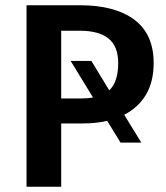

<svg xmlns="http://www.w3.org/2000/svg" viewBox="-20 -711 631 731"><path d="M453 -274 518 -168H439L388 -251Q347 -241 294 -241H213V0H81V-691H285Q418 -691 491.5 -636Q565 -581 565 -471Q565 -400 536 -351Q507 -302 453 -274ZM334 -340 249 -479H328L396 -367Q430 -399 430 -471Q430 -535 393 -564.5Q356 -594 284 -594H213V-336H284Q314 -336 334 -340Z"/></svg>

Font: Fira Sans Medium
Style: Regular
Weight: 500
Designer: bBox Type GmbH & Carrois Corporate GbR & Edenspiekermann AG
Foundry: bBox Type GmbH & Carrois Corporate GbR & Edenspiekermann AG
Version: Version 4.301